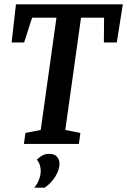

<svg xmlns="http://www.w3.org/2000/svg" viewBox="-20 -668 590 891"><path d="M91 0 98 -51 169 -65 242 -586H129L92 -471H34L54 -648H550L522 -471H462L463 -586H356L283 -65L353 -51L346 0ZM139 203Q154 185 161.5 164Q169 143 169 125Q169 112 165 98.5Q161 85 151 73Q163 61 176.5 53.5Q190 46 207 46Q234 46 245 60Q256 74 256 92Q256 120 236.5 151.5Q217 183 187 203Z"/></svg>

Font: Faustina SemiBold
Style: Italic
Weight: 600
Italic angle: -8°
Designer: Alfonso Garcia
Foundry: http://www.omnibus-type.com
Version: Version 1.200